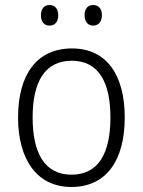

<svg xmlns="http://www.w3.org/2000/svg" viewBox="-20 -735 569 765"><path d="M143 -674C143 -649 156 -633 177 -633C199 -633 212 -648 212 -674C212 -700 199 -715 177 -715C156 -715 143 -700 143 -674ZM317 -675C317 -649 330 -633 351 -633C373 -633 386 -649 386 -675C386 -700 373 -715 351 -715C330 -715 317 -700 317 -675ZM477 -267C477 -436 405 -542 267 -542C129 -542 52 -441 52 -267C52 -96 130 10 264 10C404 10 477 -96 477 -267ZM110 -267C110 -411 160 -493 266 -493C375 -493 420 -404 420 -267C420 -124 372 -39 265 -39C158 -39 110 -125 110 -267Z"/></svg>

Font: Noto Sans SemiCondensed Light
Style: Regular
Weight: 300
Width: 4
Designer: Monotype Design Team
Foundry: Monotype Imaging Inc.
Version: Version 2.013